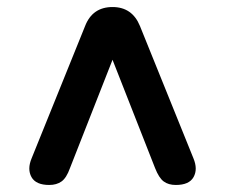

<svg xmlns="http://www.w3.org/2000/svg" viewBox="-20 -657 640 546"><path d="M120 -131Q82 -131 69.5 -153.5Q57 -176 70 -207L222 -583Q243 -637 300 -637Q356 -637 378 -583L530 -207Q543 -176 530.5 -153.5Q518 -131 480 -131Q459 -131 445.5 -141Q432 -151 421 -179L300 -487L179 -179Q169 -151 155 -141Q141 -131 120 -131Z"/></svg>

Font: Chiron GoRound TC EB
Style: Regular
Weight: 700
Designer: Ryoko NISHIZUKA 西塚涼子 (kana, bopomofo & ideographs); Paul D. Hunt (Latin, Greek & Cyrillic); Sandoll Communications 산돌커뮤니
Foundry: Adobe
Version: Version 1.000;hotconv 1.1.1;makeotfexe 2.6.0